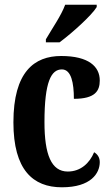

<svg xmlns="http://www.w3.org/2000/svg" viewBox="-20 -786 474 816"><path d="M175 -619V-606H233C287 -646 370 -721 391 -756V-766H257C241 -721 201 -664 175 -619ZM243 10C367 10 404 -50 404 -97C404 -117 394 -131 380 -139C361 -93 323 -57 268 -57C198 -57 169 -129 169 -267C169 -440 198 -491 243 -491C283 -491 294 -433 294 -366C385 -366 404 -400 404 -444C404 -503 357 -548 240 -548C126 -548 37 -481 37 -266C37 -64 120 10 243 10Z"/></svg>

Font: Noto Serif Georgian ExtraCondensed Bold
Style: Regular
Weight: 700
Width: 2
Designer: Monotype Design Team, Akaki Razmadze
Foundry: Google LLC
Version: Version 2.003